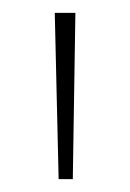

<svg xmlns="http://www.w3.org/2000/svg" viewBox="-20 -734 201 298"><path d="M97 -714 93 -456H71L65 -714Z"/></svg>

Font: Noto Sans Lao ExtraCondensed Thin
Style: Regular
Weight: 100
Width: 2
Designer: Monotype Design Team
Foundry: Monotype Imaging Inc.
Version: Version 2.003; ttfautohint (v1.8.4.7-5d5b)